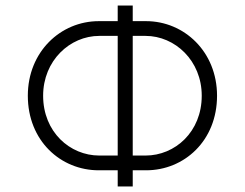

<svg xmlns="http://www.w3.org/2000/svg" viewBox="-20 -670 880 690"><path d="M760 -326C760 -484 642 -594 505 -594H457V-650H403V-594H335C198 -594 80 -484 80 -326C80 -164 198 -58 335 -58H403V0H457V-58H505C642 -58 760 -164 760 -326ZM135 -326C135 -452 231 -541 337 -541H403V-111H337C231 -111 135 -196 135 -326ZM457 -111V-541H503C609 -541 705 -452 705 -326C705 -196 609 -111 503 -111Z"/></svg>

Font: Grotesk 01 Extrafine
Style: Bold
Weight: 400
Designer: Frank Adebiaye, contributions by Jérémy Landes, Ariel Martín Pérez
Foundry: Velvetyne Type Foundry
Version: Version 3.000;Glyphs 3.1.2 (3150)